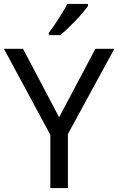

<svg xmlns="http://www.w3.org/2000/svg" viewBox="-20 -964 606 984"><path d="M283 -363 469 -714H566L328 -277V0H238V-273L0 -714H98ZM431 -934Q422 -920 405 -900Q388 -880 367.5 -858.5Q347 -837 326.5 -817.5Q306 -798 288 -784H230V-796Q245 -815 262.5 -841Q280 -867 297 -894.5Q314 -922 325 -944H431Z"/></svg>

Font: Noto Sans Sora Sompeng
Style: Regular
Weight: 400
Designer: Monotype Design Team. David Williams.
Foundry: Monotype Imaging Inc.
Version: Version 2.101